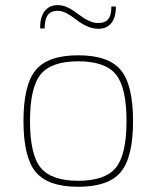

<svg xmlns="http://www.w3.org/2000/svg" viewBox="-20 -704 600 736"><path d="M151 -595H134Q133 -640 153 -663.5Q173 -687 209 -684Q238 -682 279 -650.5Q320 -619 349 -616Q380 -614 393.5 -629Q407 -644 407 -679H424Q425 -636 405 -613.5Q385 -591 349 -594Q313 -597 272.5 -628.5Q232 -660 209 -662Q179 -665 165 -648.5Q151 -632 151 -595ZM117 -435.5Q164 -492 280 -492Q396 -492 443 -435.5Q490 -379 490 -240Q490 -101 443 -44.5Q396 12 280 12Q164 12 117 -44.5Q70 -101 70 -240Q70 -379 117 -435.5ZM424 -419Q383 -469 280 -469Q177 -469 136 -419Q95 -369 95 -240Q95 -111 136 -61Q177 -11 280 -11Q383 -11 424 -61Q465 -111 465 -240Q465 -369 424 -419Z"/></svg>

Font: Exo 2.0 Thin
Style: Regular
Weight: 250
Designer: Natanael Gama
Version: Version 1.001;PS 001.001;hotconv 1.0.70;makeotf.lib2.5.58329